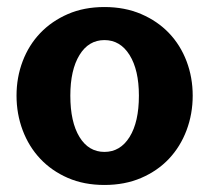

<svg xmlns="http://www.w3.org/2000/svg" viewBox="-20 -515 596 546"><path d="M27 -243Q27 -295 44.5 -341Q62 -387 94.5 -421Q127 -455 173 -475Q219 -495 277 -495Q335 -495 381.5 -475Q428 -455 460.5 -421Q493 -387 510.5 -341Q528 -295 528 -243Q528 -191 510.5 -144.5Q493 -98 460.5 -63.5Q428 -29 381.5 -9Q335 11 277 11Q219 11 173 -9Q127 -29 94.5 -63.5Q62 -98 44.5 -144.5Q27 -191 27 -243ZM180 -243Q180 -168 206 -125.5Q232 -83 277 -83Q322 -83 348.5 -125.5Q375 -168 375 -243Q375 -316 348.5 -358.5Q322 -401 277 -401Q232 -401 206 -358.5Q180 -316 180 -243Z"/></svg>

Font: LT Museum
Style: Bold
Weight: 700
Designer: Daniel Lyons
Foundry: LyonsType
Version: Version 1.010